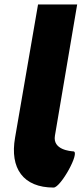

<svg xmlns="http://www.w3.org/2000/svg" viewBox="-20 -845 368 865"><path d="M221.6 0C253.7 0 342.3 -160.5 310.8 -163C298.5 -163.9 216.1 -169.4 227.5 -234L327.7 -825H151.4L47.9 -225C23.4 -86 85.2 0 221.6 0Z"/></svg>

Font: Hussar Wysoki
Style: Obl
Weight: 700
Foundry: Cannot Into Space Fonts
Version: Version 0.92